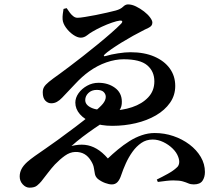

<svg xmlns="http://www.w3.org/2000/svg" viewBox="-20 -810 1040 890"><path d="M289 -772.3 274.5 -768.6Q272.8 -758.5 271.1 -745.5Q269.4 -732.5 270.2 -720.1Q271.6 -701.6 285.8 -681.9Q300 -662.2 319.3 -648.8Q338.7 -635.4 354.4 -635.4Q369.8 -635.4 383.9 -646.5Q398.1 -657.6 408.6 -663.3Q427.7 -674.8 452.1 -686.1Q476.5 -697.4 499.3 -705.2Q522.2 -713 535.7 -714.6Q544.5 -715.4 546.3 -711.4Q548 -707.4 542.2 -700.9Q523.9 -682.2 495.1 -656.9Q466.4 -631.7 432.6 -604.2Q398.9 -576.7 365 -550Q331.2 -523.4 302.6 -502Q274.1 -480.5 256.4 -467.6Q223.5 -444.4 206.8 -430.7Q190.1 -416.9 184.2 -406.6Q178.2 -396.4 178.2 -381.8Q178.2 -356 190 -343.6Q201.9 -331.2 217.6 -331.2Q231.8 -331.2 243.8 -337.8Q255.9 -344.4 267.9 -357Q299 -389.1 329.6 -422.1Q360.2 -455.1 392.5 -478.4Q431.9 -506.7 473.5 -521Q515.1 -535.3 552.9 -535.3Q629.6 -535.3 662.5 -507.3Q695.5 -479.2 695.5 -432.8Q695.5 -389 667.1 -358.9Q638.8 -328.7 592.1 -313.1Q545.4 -297.4 490.3 -297.4Q431.2 -297.4 403.2 -310.6Q375.1 -323.7 375.1 -346.1Q375.1 -364.9 390 -379.1Q404.9 -393.3 428.4 -393.3Q450.8 -393.3 460.6 -383.5Q470.3 -373.7 470.3 -361.1Q470.3 -345.9 457.2 -329.4Q444 -312.9 404.9 -281.1Q368.7 -251.4 331.2 -223.1Q293.7 -194.9 247.8 -161.3Q218.9 -140.1 191.4 -121.4Q163.9 -102.7 141.9 -87Q120 -71.3 106.5 -59.4Q87.9 -42.5 79.6 -26.3Q71.3 -10 71.3 8.2Q71.3 29.3 85.4 44.6Q99.5 59.9 116.9 59.9Q140.3 59.9 152 50Q163.8 40.1 171.4 30.9Q187.1 10.9 202.8 -9.6Q218.5 -30.2 234.7 -47.8Q257.7 -71.6 280.9 -88.2Q304.1 -104.8 328.5 -105.6Q352.8 -106.3 371.2 -95.9Q389.6 -85.4 402.6 -63.2Q413.3 -45.8 415.3 -30.6Q417.4 -15.4 420.1 -2.8Q422.8 9.8 433.9 19.7Q449.7 31.8 467.5 38.3Q485.4 44.9 498.3 44.9Q514.4 44.9 524.7 33.9Q535.1 22.9 542.4 0.2Q550.5 -24.4 563.4 -52.9Q576.3 -81.4 594.2 -106.5Q612.1 -131.5 635.2 -147.4Q658.2 -163.2 687.7 -163.2Q712.5 -163.2 737 -151.5Q761.5 -139.8 780.2 -121.5Q798.9 -103.2 806.2 -82.6Q812.6 -65.2 810.2 -52.7Q807.8 -40.2 799.7 -33.8Q784.5 -19 757.7 -4.2Q730.8 10.6 706.8 22.3L711.6 33.4Q734.9 30 752.5 28.2Q770.2 26.3 783.2 26.3Q812.2 26.3 827.4 30.9Q842.7 35.4 853.3 40.1Q863.9 44.8 878.2 44.8Q907 44.8 918.5 28.2Q929.9 11.5 929.9 -12.6Q929.9 -49.6 910.8 -82.3Q891.6 -115 858.3 -140.2Q824.9 -165.3 783.6 -179.3Q742.3 -193.4 697.2 -193.4Q666.8 -193.4 636.9 -183.1Q606.9 -172.9 579.5 -155.4Q552.1 -138 526.9 -117.1Q501.6 -96.2 480 -75.4Q454.3 -105 428 -120.3Q401.8 -135.6 373.6 -138.6Q345.4 -141.6 311.3 -133.2Q336.5 -155.9 363.3 -176Q390.1 -196.2 418.5 -215.8Q446.9 -235.5 476.5 -254.6Q490.9 -263.7 507 -273.8Q523.1 -284 534.3 -299.8Q545.5 -315.5 544.8 -339.8Q544.1 -380.6 512.3 -403.4Q480.6 -426.2 436.6 -426.2Q408.2 -426.2 383.6 -412.5Q359.1 -398.9 344.1 -377.9Q329.2 -356.8 329.2 -334.4Q329.2 -304.9 350.5 -280.5Q371.9 -256 410.3 -241.3Q448.8 -226.7 500.6 -226.7Q557.1 -226.7 609.3 -239Q661.6 -251.3 702.8 -275.2Q744 -299.2 768.1 -333.6Q792.3 -368 792.3 -411.7Q792.3 -457.7 767 -492.7Q741.7 -527.7 695.2 -547.8Q648.7 -567.9 584.4 -567.9Q560.2 -567.9 527.2 -562.8Q494.2 -557.8 470.9 -550.5Q463.1 -548 461.7 -550.6Q460.4 -553.2 465.9 -558.5Q475.5 -567.6 496.1 -582Q516.6 -596.3 542.7 -612.4Q568.9 -628.5 597.3 -644.3Q625.8 -660.1 650 -672.2Q660.6 -677.2 668.8 -681.2Q677 -685.2 681.7 -690.9Q686.3 -696.7 686.3 -705.4Q686.3 -714.9 675.7 -729.1Q665.2 -743.4 647.6 -757Q629.9 -770.6 610.5 -780.1Q591.1 -789.6 573.3 -789.6Q561.4 -789.6 550.3 -778.6Q539.2 -767.6 516.7 -761.3Q500.8 -757.3 475.8 -751.4Q450.8 -745.4 423.9 -740.3Q397 -735.3 373.9 -731.4Q350.7 -727.6 339.5 -727.6Q329.5 -727.6 321 -733.8Q312.5 -739.9 304.5 -750.2Q296.6 -760.5 289 -772.3Z"/></svg>

Font: Early Summer Mincho VF
Style: Regular
Weight: 250
Designer: GuiWonder
Version: Version 1.002